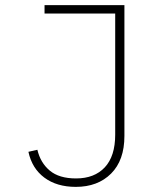

<svg xmlns="http://www.w3.org/2000/svg" viewBox="-20 -718 640 750"><path d="M466 -698V-187Q466 -92 414 -40Q362 12 276 12Q202 12 153.5 -24Q105 -60 91 -125L126 -133Q138 -82 174.5 -51.5Q211 -21 277 -21Q349 -21 389.5 -64.5Q430 -108 430 -192V-665H154V-698Z"/></svg>

Font: IBM Plex Mono ExtraLight
Style: Regular
Weight: 200
Monospace: yes
Designer: Mike Abbink, Paul van der Laan, Pieter van Rosmalen
Foundry: Bold Monday
Version: Version 2.3